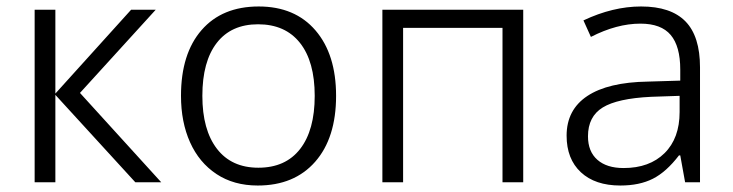

<svg xmlns="http://www.w3.org/2000/svg" viewBox="-20 -563 2264 593"><path d="M87 -533H151V-274L385 -533H461L227 -276L478 0H398L151 -270V0H87Z M539 -267Q539 -397 602.5 -470Q666 -543 779 -543Q891 -543 954.5 -469Q1018 -395 1018 -267Q1018 -137 953.5 -63.5Q889 10 776 10Q702 10 648.5 -25.5Q595 -61 567 -123.5Q539 -186 539 -267ZM952 -267Q952 -373 906.5 -430.5Q861 -488 777 -488Q694 -488 649.5 -430.5Q605 -373 605 -267Q605 -162 650 -103.5Q695 -45 778 -45Q862 -45 907 -103Q952 -161 952 -267Z M1161 -533H1596V0H1532V-477H1225V0H1161Z M1730 -144Q1730 -224 1794 -266.5Q1858 -309 1981 -311L2081 -314V-348Q2081 -420 2051.5 -455Q2022 -490 1958 -490Q1885 -490 1805 -449L1782 -500Q1873 -543 1960 -543Q2052 -543 2097 -497Q2142 -451 2142 -355V0H2096L2081 -83H2077Q2038 -32 1996.5 -11Q1955 10 1896 10Q1818 10 1774 -31Q1730 -72 1730 -144ZM2079 -217V-267L1991 -264Q1887 -259 1841.5 -231Q1796 -203 1796 -142Q1796 -95 1825 -69.5Q1854 -44 1906 -44Q1986 -44 2032.5 -90Q2079 -136 2079 -217Z"/></svg>

Font: OpenSansMMV
Style: Light
Weight: 300
Foundry: Ascender Corporation
Version: Version 4.001